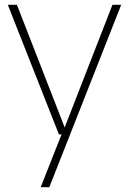

<svg xmlns="http://www.w3.org/2000/svg" viewBox="-20 -560 538 800"><path d="M448.5 -540H485L185.5 220H149.5L236.5 0H225.5L12.5 -540H50.5L249.5 -29Z"/></svg>

Font: Encode Sans Thin
Style: Regular
Weight: 250
Designer: Multiple Designers
Foundry: Impallari Type
Version: Version 2.000